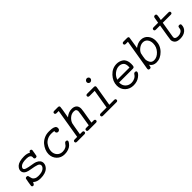

<svg xmlns="http://www.w3.org/2000/svg" viewBox="292 -1849 3090 3090"><g transform="rotate(-45 1837.5 -303.5)"><path d="M76 -21Q76 -27 86.5 -91.5Q97 -156 100 -162Q108 -177 128 -177Q149 -177 156 -161Q157 -159 161.5 -136.5Q166 -114 173 -97Q180 -80 205.5 -64.5Q231 -49 272 -49Q352 -49 389.5 -76Q427 -103 427 -136Q427 -169 384 -184Q341 -199 274.5 -209Q208 -219 178 -234Q125 -261 125 -312Q125 -333 135 -353Q145 -373 166.5 -393Q188 -413 230.5 -425Q273 -437 331 -437Q399 -437 440 -411Q441 -412 443 -415.5Q445 -419 445.5 -420Q446 -421 448 -424Q450 -427 451.5 -428.5Q453 -430 455 -432Q457 -434 459.5 -435Q462 -436 465 -436.5Q468 -437 471 -437Q481 -437 489 -430Q497 -423 497 -412Q497 -408 488.5 -357Q480 -306 478 -301Q471 -285 449 -285Q437 -285 428.5 -292Q420 -299 420 -312Q420 -314 420.5 -319.5Q421 -325 421 -328Q421 -384 328 -384Q284 -384 252.5 -376.5Q221 -369 206 -356.5Q191 -344 184.5 -333Q178 -322 178 -312Q178 -288 217.5 -275Q257 -262 318 -253Q379 -244 403 -234Q480 -202 480 -137Q480 -114 469.5 -91Q459 -68 436.5 -46Q414 -24 371.5 -10Q329 4 272 4Q188 4 142 -41Q130 -14 122 -5Q114 4 101 4Q91 4 83.5 -3Q76 -10 76 -21Z M635 -182Q635 -225 653 -269.5Q671 -314 703 -351.5Q735 -389 785 -413Q835 -437 894 -437Q913 -437 924.5 -436.5Q936 -436 956 -434.5Q976 -433 988.5 -428.5Q1001 -424 1014.5 -417.5Q1028 -411 1034.5 -399Q1041 -387 1041 -371Q1041 -347 1027 -336.5Q1013 -326 999 -326Q984 -326 973 -336.5Q962 -347 962 -363Q962 -368 965 -379Q944 -385 900 -385Q848 -385 807 -364Q766 -343 743 -310.5Q720 -278 708.5 -245Q697 -212 697 -182Q697 -125 732.5 -87Q768 -49 826 -49Q909 -49 947 -114Q959 -134 978 -134Q1009 -134 1009 -109Q1009 -100 998 -83Q987 -66 966.5 -45.5Q946 -25 907 -10.5Q868 4 821 4Q738 4 686.5 -50Q635 -104 635 -182Z M1100 -53H1158L1242 -558H1192Q1178 -558 1170 -565.5Q1162 -573 1162 -584Q1162 -611 1196 -611H1276Q1308 -611 1308 -586Q1308 -562 1275 -380Q1340 -435 1412 -435Q1466 -435 1496 -408Q1526 -381 1526 -329Q1526 -312 1518 -263Q1510 -214 1498.5 -148Q1487 -82 1483 -53H1531Q1548 -53 1555.5 -45Q1563 -37 1563 -27Q1563 0 1531 0H1364Q1332 0 1332 -26Q1332 -52 1362 -53H1421Q1424 -73 1435 -139Q1446 -205 1455 -260.5Q1464 -316 1464 -329Q1464 -355 1452 -368.5Q1440 -382 1407 -382Q1355 -382 1313.5 -346Q1272 -310 1257 -264Q1254 -255 1245 -202.5Q1236 -150 1228 -102Q1220 -54 1220 -53H1269Q1300 -53 1300 -27Q1300 0 1268 0H1101Q1069 0 1069 -26Q1069 -52 1100 -53Z M1662 -26Q1662 -39 1669 -45Q1676 -51 1682 -52Q1688 -53 1700 -53H1827L1881 -378H1767Q1732 -378 1732 -404Q1732 -431 1766 -431H1915Q1947 -431 1947 -404L1944 -383L1889 -53H1998Q2030 -53 2030 -27Q2030 0 1999 0H1693Q1662 0 1662 -26ZM1888 -565Q1888 -584 1902.5 -597.5Q1917 -611 1934 -611Q1950 -611 1962.5 -599.5Q1975 -588 1975 -571Q1975 -552 1960.5 -538.5Q1946 -525 1929 -525Q1912 -525 1900 -537Q1888 -549 1888 -565Z M2192 -185Q2192 -280 2265 -358.5Q2338 -437 2439 -437Q2468 -437 2495 -429Q2522 -421 2548 -403.5Q2574 -386 2589.5 -351.5Q2605 -317 2605 -269Q2605 -222 2597 -208.5Q2589 -195 2567 -195H2254V-187Q2254 -125 2294 -87Q2334 -49 2393 -49Q2432 -49 2466.5 -66Q2501 -83 2519 -113Q2531 -131 2542 -133Q2546 -134 2551 -134Q2582 -134 2582 -111Q2582 -80 2526 -38Q2470 4 2388 4Q2304 4 2248 -49Q2192 -102 2192 -185ZM2265 -247H2543Q2544 -256 2544 -272Q2544 -333 2513.5 -358.5Q2483 -384 2438 -384Q2385 -384 2335.5 -346Q2286 -308 2265 -247Z M2730 -26Q2730 -34 2731 -38L2818 -558H2767Q2753 -558 2745.5 -565.5Q2738 -573 2738 -584Q2738 -611 2772 -611H2851Q2883 -611 2883 -587Q2883 -574 2851 -384Q2916 -435 2984 -435Q3057 -435 3102.5 -382.5Q3148 -330 3148 -252Q3148 -146 3074 -71Q3000 4 2910 4Q2834 4 2796 -56Q2795 -50 2793 -39Q2791 -28 2789.5 -23Q2788 -18 2785 -11.5Q2782 -5 2776 -2.5Q2770 0 2761 0H2759Q2730 0 2730 -26ZM2815 -164Q2815 -125 2836.5 -87Q2858 -49 2907 -49Q2974 -49 3030.5 -110Q3087 -171 3087 -253Q3087 -310 3057.5 -346Q3028 -382 2980 -382Q2935 -382 2893 -351Q2851 -320 2835 -279Q2832 -271 2823.5 -222.5Q2815 -174 2815 -164Z M3243 -403Q3243 -431 3274 -431H3378Q3378 -431 3394 -525Q3399 -554 3424 -554H3426Q3455 -554 3455 -527Q3455 -502 3440 -431H3613Q3644 -431 3644 -405Q3644 -378 3612 -378H3431L3388 -119Q3388 -119 3385 -95Q3385 -49 3455 -49Q3489 -49 3517.5 -64.5Q3546 -80 3555 -107Q3557 -113 3559.5 -132Q3562 -151 3568.5 -158Q3575 -165 3590 -165H3592Q3622 -165 3622 -140Q3622 -75 3574.5 -35.5Q3527 4 3451 4Q3381 4 3352.5 -26Q3324 -56 3324 -95Q3324 -101 3335 -171.5Q3346 -242 3358 -310L3369 -378H3276Q3243 -378 3243 -403Z"/></g></svg>

Font: CMU Typewriter Text
Style: LightOblique
Weight: 200
Italic angle: -9.46001°
Version: Version 0.7.0